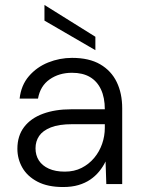

<svg xmlns="http://www.w3.org/2000/svg" viewBox="-20 -741 570 773"><path d="M234 12Q172 12 131 -9.5Q90 -31 70 -66Q50 -101 50 -142Q50 -194 77 -229.5Q104 -265 153 -283Q202 -301 266 -301H402Q402 -348 386.5 -381Q371 -414 342 -431Q313 -448 270 -448Q218 -448 180 -421.5Q142 -395 133 -344H59Q65 -398 96.5 -434.5Q128 -471 174 -489.5Q220 -508 270 -508Q339 -508 383.5 -482Q428 -456 450 -410.5Q472 -365 472 -305V0H408L405 -91Q395 -70 379.5 -51Q364 -32 343.5 -18Q323 -4 296 4Q269 12 234 12ZM241 -50Q279 -50 308.5 -65Q338 -80 359 -105Q380 -130 391 -161.5Q402 -193 402 -226V-241H271Q217 -241 184.5 -228Q152 -215 137.5 -193.5Q123 -172 123 -144Q123 -116 136.5 -95Q150 -74 176.5 -62Q203 -50 241 -50ZM364 -539 159 -658V-721L364 -593Z"/></svg>

Font: DM Sans 24pt Light
Style: Regular
Weight: 300
Designer: Colophon Foundry, Jonny Pinhorn
Foundry: Colophon Foundry
Version: Version 4.004;gftools[0.9.30]